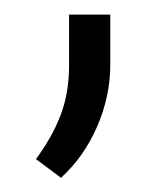

<svg xmlns="http://www.w3.org/2000/svg" viewBox="-20 -113 232 266"><path d="M132.8 -92.8V-23.9Q132.8 20.5 114.5 62.5Q96.2 104.5 64.5 133.3L29.8 107.4Q52.2 77.1 64 46.4Q75.7 15.6 75.7 -22.9V-92.8Z"/></svg>

Font: Vazirmatn UI FD ExtraLight
Style: Regular
Weight: 200
Designer: Saber Rastikerdar
Foundry: Saber Rastikerdar
Version: Version 33.003